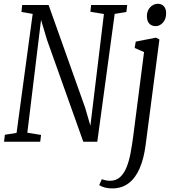

<svg xmlns="http://www.w3.org/2000/svg" viewBox="-20 -770 968 1043"><path d="M2 0 6.5 -38 70 -48 157.5 -694.5 96.5 -705 100.5 -743H244L442.5 -185L471 -87L544.5 -694L471 -706L475 -743H671L666.5 -705L603 -694.5L508.5 0H432.5L235 -554.5L203 -662L128.5 -49L203 -37L198.5 0ZM771 18Q761.5 91.5 738.8 144.2Q716 197 679 225.2Q642 253.5 589.5 253.5Q568 253.5 549.8 248.8Q531.5 244 519 235.5L533 203.5Q545.5 208 556.8 210Q568 212 578 212Q610.5 212 632.2 192.2Q654 172.5 667.5 138.8Q681 105 689 62.8Q697 20.5 703 -24.5L762.5 -487L711.5 -509.5L717.5 -544L827.5 -565.5L846 -555.5ZM826 -628Q804 -628 791 -641.8Q778 -655.5 778 -682.5Q778 -712 796 -730.8Q814 -749.5 837.5 -749.5Q857.5 -749.5 870 -736.2Q882.5 -723 882.5 -698Q882.5 -666 865 -647Q847.5 -628 826 -628Z"/></svg>

Font: Merriweather 24pt SemiCondensed Light
Style: Italic
Weight: 300
Width: 4
Italic angle: -7.8°
Designer: Eben Sorkin
Foundry: Eben Sorkin
Version: Version 2.101